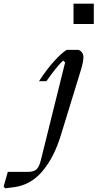

<svg xmlns="http://www.w3.org/2000/svg" viewBox="-177 -770 528 1040"><path d="M221.2 -640.1V-750H331.1V-640.1ZM262.2 -394 152.8 -38.1Q116.2 82.5 52.7 157.5Q-10.7 232.4 -102.1 244.1L-148.9 250L-157.2 240.2L-134.8 161.1H-26.9Q5.9 161.1 20.5 147.5Q35.2 133.8 43.9 99.1L175.8 -432.1L165 -441.9Q133.8 -414.6 74.2 -330.1H34.2Q74.7 -392.6 114.5 -436.8Q154.3 -481 184.1 -500H248Q259.3 -496.1 267.1 -485.6Q274.9 -475.1 274.9 -460Q274.9 -437 262.2 -394Z"/></svg>

Font: Happy Times at the IKOB New Game Plus Edition
Style: Italic
Weight: 400
Italic angle: -16°
Designer: Lucas Le Bihan
Foundry: Lucas Le Bihan
Version: Version 1.000;PS 1.0;hotconv 1.0.88;makeotf.lib2.5.647800